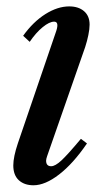

<svg xmlns="http://www.w3.org/2000/svg" viewBox="-20 -554 332 585"><path d="M82 10.5Q54 10.5 37.2 -5Q20.5 -20.5 20.5 -50Q20.5 -76 34.5 -117.5L151.5 -460Q160.5 -488 145 -488Q130.5 -488 110 -471.2Q89.5 -454.5 70.5 -426.5L50.5 -445Q81 -487.5 118.2 -511Q155.5 -534.5 191 -534.5Q219 -534.5 236 -520Q253 -505.5 253 -479Q253 -465.5 249.2 -447.2Q245.5 -429 239.5 -410.5L123.5 -78Q120.5 -69.5 120.5 -64.5Q120.5 -47.5 136 -47.5Q148 -47.5 166.8 -64.8Q185.5 -82 226.5 -131L245 -117Q203 -55.5 160.2 -22.5Q117.5 10.5 82 10.5Z"/></svg>

Font: Libre Caslon Condensed Medium Italic
Style: Regular
Weight: 500
Italic angle: -22.583°
Designer: Pablo Impallari, Rodrigo Fuenzalida, Katja Schimmel, Ertekin Erdin
Foundry: Pablo Impallari, Rodrigo Fuenzalida
Version: Version 2.000; ttfautohint (v1.8.4.7-5d5b);gftools[0.9.33]